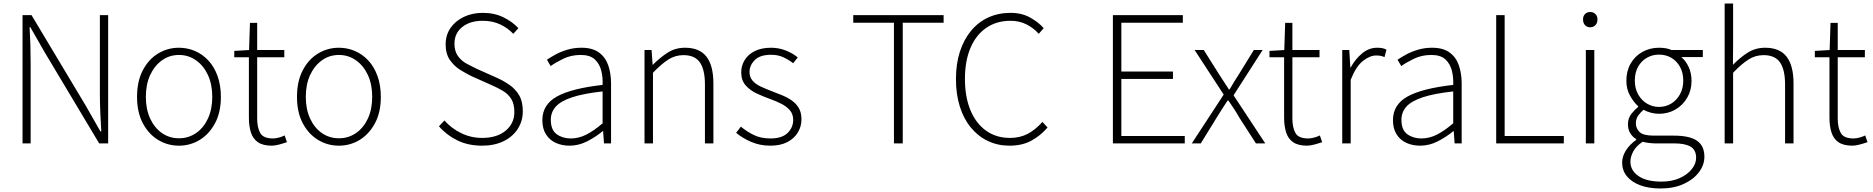

<svg xmlns="http://www.w3.org/2000/svg" viewBox="-20 -814 10634 1090"><path d="M108 0V-728H159L468 -212L550 -68H555Q552 -121 549.5 -173.5Q547 -226 547 -278V-728H594V0H543L235 -515L152 -660H148Q151 -608 152.5 -558Q154 -508 154 -455V0Z M996 13Q932 13 878 -19.5Q824 -52 791 -114Q758 -176 758 -264Q758 -353 791 -415.5Q824 -478 878 -510.5Q932 -543 996 -543Q1044 -543 1087 -524.5Q1130 -506 1163 -470.5Q1196 -435 1215 -382.5Q1234 -330 1234 -264Q1234 -176 1200.5 -114Q1167 -52 1113.5 -19.5Q1060 13 996 13ZM996 -29Q1050 -29 1093 -58.5Q1136 -88 1160.5 -141Q1185 -194 1185 -264Q1185 -335 1160.5 -388Q1136 -441 1093 -471.5Q1050 -502 996 -502Q942 -502 899.5 -471.5Q857 -441 832.5 -388Q808 -335 808 -264Q808 -194 832.5 -141Q857 -88 899.5 -58.5Q942 -29 996 -29Z M1523 13Q1473 13 1444.5 -6.5Q1416 -26 1404.5 -62Q1393 -98 1393 -146V-489H1310V-525L1394 -530L1399 -684H1440V-530H1594V-489H1440V-141Q1440 -91 1457 -59.5Q1474 -28 1530 -28Q1545 -28 1563.5 -33Q1582 -38 1596 -45L1609 -7Q1586 1 1563 7Q1540 13 1523 13Z M1904 13Q1840 13 1786 -19.5Q1732 -52 1699 -114Q1666 -176 1666 -264Q1666 -353 1699 -415.5Q1732 -478 1786 -510.5Q1840 -543 1904 -543Q1952 -543 1995 -524.5Q2038 -506 2071 -470.5Q2104 -435 2123 -382.5Q2142 -330 2142 -264Q2142 -176 2108.5 -114Q2075 -52 2021.5 -19.5Q1968 13 1904 13ZM1904 -29Q1958 -29 2001 -58.5Q2044 -88 2068.5 -141Q2093 -194 2093 -264Q2093 -335 2068.5 -388Q2044 -441 2001 -471.5Q1958 -502 1904 -502Q1850 -502 1807.5 -471.5Q1765 -441 1740.5 -388Q1716 -335 1716 -264Q1716 -194 1740.5 -141Q1765 -88 1807.5 -58.5Q1850 -29 1904 -29Z M2717 13Q2637 13 2575.5 -17.5Q2514 -48 2472 -97L2503 -130Q2543 -85 2598.5 -58Q2654 -31 2717 -31Q2801 -31 2850.5 -72Q2900 -113 2900 -178Q2900 -225 2882 -253Q2864 -281 2834.5 -298.5Q2805 -316 2768 -332L2658 -381Q2627 -396 2592.5 -417.5Q2558 -439 2534 -473.5Q2510 -508 2510 -562Q2510 -615 2537.5 -655Q2565 -695 2613 -718Q2661 -741 2721 -741Q2787 -741 2838.5 -715.5Q2890 -690 2923 -654L2894 -622Q2863 -655 2819.5 -675.5Q2776 -696 2721 -696Q2648 -696 2604 -660.5Q2560 -625 2560 -566Q2560 -523 2580 -495.5Q2600 -468 2630 -452Q2660 -436 2685 -424L2795 -375Q2836 -357 2871 -333Q2906 -309 2927 -273.5Q2948 -238 2948 -182Q2948 -127 2919.5 -82.5Q2891 -38 2839 -12.5Q2787 13 2717 13Z M3213 13Q3171 13 3136 -2.5Q3101 -18 3080 -50.5Q3059 -83 3059 -132Q3059 -220 3141.5 -266Q3224 -312 3401 -332Q3403 -374 3393.5 -412.5Q3384 -451 3357 -476.5Q3330 -502 3277 -502Q3222 -502 3178 -480.5Q3134 -459 3106 -439L3085 -475Q3104 -488 3133 -504Q3162 -520 3200 -531.5Q3238 -543 3281 -543Q3344 -543 3381 -515.5Q3418 -488 3433.5 -442Q3449 -396 3449 -340V0H3409L3404 -69H3401Q3361 -36 3313 -11.5Q3265 13 3213 13ZM3220 -28Q3266 -28 3309 -50Q3352 -72 3401 -114V-295Q3292 -283 3227.5 -261.5Q3163 -240 3135 -208.5Q3107 -177 3107 -134Q3107 -76 3140.5 -52Q3174 -28 3220 -28Z M3639 0V-530H3679L3685 -447H3687Q3728 -488 3771 -515.5Q3814 -543 3869 -543Q3951 -543 3990.5 -492.5Q4030 -442 4030 -340V0H3982V-334Q3982 -418 3953.5 -459.5Q3925 -501 3860 -501Q3813 -501 3774 -476Q3735 -451 3687 -401V0Z M4353 13Q4294 13 4244.5 -8.5Q4195 -30 4159 -60L4186 -95Q4220 -67 4259.5 -47.5Q4299 -28 4355 -28Q4419 -28 4451 -59Q4483 -90 4483 -133Q4483 -167 4463.5 -189Q4444 -211 4413.5 -226Q4383 -241 4352 -252Q4313 -266 4275.5 -283.5Q4238 -301 4213 -329.5Q4188 -358 4188 -403Q4188 -441 4207.5 -473Q4227 -505 4265 -524Q4303 -543 4358 -543Q4401 -543 4440.5 -527.5Q4480 -512 4509 -488L4483 -455Q4457 -475 4427 -489Q4397 -503 4357 -503Q4295 -503 4265 -473Q4235 -443 4235 -405Q4235 -376 4252.5 -356Q4270 -336 4298 -323Q4326 -310 4357 -298Q4389 -286 4419.5 -273.5Q4450 -261 4475 -243.5Q4500 -226 4515 -200.5Q4530 -175 4530 -136Q4530 -96 4509.5 -62Q4489 -28 4450 -7.5Q4411 13 4353 13Z M5055 0V-685H4824V-728H5337V-685H5105V0Z M5711 13Q5644 13 5588.5 -13.5Q5533 -40 5492 -89.5Q5451 -139 5429 -209Q5407 -279 5407 -365Q5407 -452 5429.5 -521Q5452 -590 5493 -639.5Q5534 -689 5591 -715Q5648 -741 5717 -741Q5781 -741 5829 -714Q5877 -687 5905 -654L5877 -622Q5848 -655 5807.5 -675.5Q5767 -696 5717 -696Q5637 -696 5578.5 -655.5Q5520 -615 5489 -541Q5458 -467 5458 -366Q5458 -264 5489 -189Q5520 -114 5577.5 -72.5Q5635 -31 5714 -31Q5770 -31 5814 -54Q5858 -77 5898 -122L5927 -90Q5885 -42 5833.5 -14.5Q5782 13 5711 13Z M6298 0V-728H6695V-685H6346V-408H6639V-366H6346V-42H6706V0Z M6746 0 6927 -277 6762 -530H6814L6899 -395Q6913 -372 6927.5 -351Q6942 -330 6956 -307H6961Q6974 -330 6987 -351Q7000 -372 7015 -395L7098 -530H7148L6983 -273L7163 0H7110L7016 -146Q7002 -171 6986 -195.5Q6970 -220 6954 -243H6949Q6933 -220 6918 -195.5Q6903 -171 6887 -146L6797 0Z M7400 13Q7350 13 7321.5 -6.5Q7293 -26 7281.5 -62Q7270 -98 7270 -146V-489H7187V-525L7271 -530L7276 -684H7317V-530H7471V-489H7317V-141Q7317 -91 7334 -59.5Q7351 -28 7407 -28Q7422 -28 7440.5 -33Q7459 -38 7473 -45L7486 -7Q7463 1 7440 7Q7417 13 7400 13Z M7600 0V-530H7640L7646 -431H7648Q7675 -480 7713.5 -511.5Q7752 -543 7798 -543Q7813 -543 7825.5 -541Q7838 -539 7851 -532L7840 -490Q7827 -495 7817.5 -497Q7808 -499 7792 -499Q7757 -499 7717.5 -468Q7678 -437 7648 -361V0Z M8042 13Q8000 13 7965 -2.5Q7930 -18 7909 -50.5Q7888 -83 7888 -132Q7888 -220 7970.5 -266Q8053 -312 8230 -332Q8232 -374 8222.5 -412.5Q8213 -451 8186 -476.5Q8159 -502 8106 -502Q8051 -502 8007 -480.5Q7963 -459 7935 -439L7914 -475Q7933 -488 7962 -504Q7991 -520 8029 -531.5Q8067 -543 8110 -543Q8173 -543 8210 -515.5Q8247 -488 8262.5 -442Q8278 -396 8278 -340V0H8238L8233 -69H8230Q8190 -36 8142 -11.5Q8094 13 8042 13ZM8049 -28Q8095 -28 8138 -50Q8181 -72 8230 -114V-295Q8121 -283 8056.5 -261.5Q7992 -240 7964 -208.5Q7936 -177 7936 -134Q7936 -76 7969.5 -52Q8003 -28 8049 -28Z M8474 0V-728H8522V-42H8858V0Z M8983 0V-530H9031V0ZM9008 -659Q8990 -659 8978.5 -671Q8967 -683 8967 -704Q8967 -723 8978.5 -734.5Q8990 -746 9008 -746Q9025 -746 9037 -734.5Q9049 -723 9049 -704Q9049 -683 9037 -671Q9025 -659 9008 -659Z M9407 256Q9340 256 9291 237.5Q9242 219 9215.5 186Q9189 153 9189 109Q9189 74 9210.5 40Q9232 6 9269 -20V-24Q9249 -36 9235.5 -57Q9222 -78 9222 -109Q9222 -144 9242.5 -169Q9263 -194 9280 -207V-211Q9255 -233 9234 -270.5Q9213 -308 9213 -356Q9213 -411 9237.5 -453.5Q9262 -496 9304.5 -519.5Q9347 -543 9398 -543Q9421 -543 9439 -539.5Q9457 -536 9469 -530H9647V-490H9525Q9551 -468 9567 -433Q9583 -398 9583 -355Q9583 -302 9558.5 -259.5Q9534 -217 9492 -192.5Q9450 -168 9398 -168Q9377 -168 9353 -174Q9329 -180 9311 -191Q9294 -177 9280.5 -158.5Q9267 -140 9267 -114Q9267 -85 9288 -64.5Q9309 -44 9369 -44H9483Q9572 -44 9614 -15Q9656 14 9656 76Q9656 122 9625.5 163Q9595 204 9539 230Q9483 256 9407 256ZM9398 -207Q9436 -207 9467 -225.5Q9498 -244 9517 -278Q9536 -312 9536 -356Q9536 -401 9517.5 -434.5Q9499 -468 9468 -486Q9437 -504 9398 -504Q9361 -504 9329.5 -486Q9298 -468 9279.5 -435Q9261 -402 9261 -356Q9261 -312 9280 -278Q9299 -244 9330.5 -225.5Q9362 -207 9398 -207ZM9411 217Q9472 217 9516 197Q9560 177 9584.5 146Q9609 115 9609 82Q9609 37 9577.5 18.5Q9546 0 9485 0H9371Q9363 0 9345 -2Q9327 -4 9305 -9Q9268 16 9252 46Q9236 76 9236 104Q9236 154 9282 185.5Q9328 217 9411 217Z M9771 0V-794H9819V-564L9818 -446Q9859 -488 9902.5 -515.5Q9946 -543 10001 -543Q10083 -543 10122.5 -492.5Q10162 -442 10162 -340V0H10114V-334Q10114 -418 10085.5 -459.5Q10057 -501 9992 -501Q9945 -501 9906 -476Q9867 -451 9819 -401V0Z M10496 13Q10446 13 10417.5 -6.5Q10389 -26 10377.5 -62Q10366 -98 10366 -146V-489H10283V-525L10367 -530L10372 -684H10413V-530H10567V-489H10413V-141Q10413 -91 10430 -59.5Q10447 -28 10503 -28Q10518 -28 10536.5 -33Q10555 -38 10569 -45L10582 -7Q10559 1 10536 7Q10513 13 10496 13Z"/></svg>

Font: Noto Sans TC ExtraLight
Style: Regular
Weight: 250
Designer: Ryoko NISHIZUKA  (kana, bopomofo & ideographs); Paul D. Hunt (Latin, Greek & Cyrillic); Sandoll Communications , Soo-you
Foundry: Adobe
Version: Version 2.004-H2;hotconv 1.0.118;makeotfexe 2.5.65603